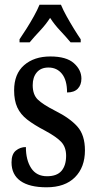

<svg xmlns="http://www.w3.org/2000/svg" viewBox="-20 -786 410 816"><path d="M178 10Q105 10 67 -17Q29 -44 29 -96Q29 -131 47.5 -146Q66 -161 90 -161Q90 -106 112.5 -71.5Q135 -37 180 -37Q222 -37 241.5 -60Q261 -83 261 -124Q261 -160 241 -182Q221 -204 171 -231Q125 -255 96 -277.5Q67 -300 53.5 -329.5Q40 -359 40 -402Q40 -472 82.5 -509Q125 -546 194 -546Q262 -546 294 -517.5Q326 -489 326 -452Q326 -425 310.5 -409Q295 -393 265 -393Q265 -445 243.5 -472Q222 -499 186 -499Q154 -499 136.5 -478.5Q119 -458 119 -424Q119 -384 140.5 -363Q162 -342 215 -315Q277 -284 309 -248Q341 -212 341 -147Q341 -75 298.5 -32.5Q256 10 178 10ZM63 -619Q76 -638 92.5 -664Q109 -690 124 -717Q139 -744 148 -766H239Q248 -744 263 -717Q278 -690 294 -664Q310 -638 323 -619V-606H280Q261 -629 236 -655.5Q211 -682 193 -710Q175 -682 150.5 -656Q126 -630 106 -606H63Z"/></svg>

Font: Noto Serif ExtraCondensed Medium
Style: Regular
Weight: 500
Width: 2
Designer: Monotype Design Team
Foundry: Monotype Imaging Inc.
Version: Version 2.015